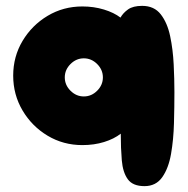

<svg xmlns="http://www.w3.org/2000/svg" viewBox="-20 -492 640 655"><path d="M473 143Q433 143 416 119.5Q399 96 395.5 55Q392 14 392 -36Q369 -18 335 -7.5Q301 3 261 3Q196 3 142.5 -29Q89 -61 57 -115Q25 -169 25 -234Q25 -299 57 -352.5Q89 -406 142.5 -438Q196 -470 261 -470Q300 -470 334.5 -459.5Q369 -449 391 -432Q400 -448 417 -460Q434 -472 465 -472Q506 -472 528.5 -443Q551 -414 560.5 -368.5Q570 -323 572.5 -272.5Q575 -222 575 -178Q575 -128 573.5 -72Q572 -16 563.5 33Q555 82 533.5 112.5Q512 143 473 143ZM266 -163Q292 -163 311.5 -182.5Q331 -202 331 -228Q331 -254 311.5 -273.5Q292 -293 266 -293Q240 -293 220.5 -273.5Q201 -254 201 -228Q201 -202 220.5 -182.5Q240 -163 266 -163Z"/></svg>

Font: Cherry Bomb One
Style: Regular
Weight: 400
Designer: satsuyako
Foundry: satsuyako
Version: Version 4.100; ttfautohint (v1.8.3)